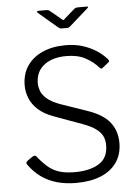

<svg xmlns="http://www.w3.org/2000/svg" viewBox="-62 -1001 756 1059"><g transform="rotate(-5 315.5 -472.0)"><path d="M499 -613Q471 -646 428 -669Q385 -692 323 -692Q245 -692 199 -656Q153 -620 153 -555Q153 -538 160.5 -515.5Q168 -493 192.5 -471Q217 -449 266 -431L408 -382Q498 -352 535.5 -304Q573 -256 573 -190Q573 -127 542 -82Q511 -37 453.5 -13.5Q396 10 316 10Q258 10 209.5 -4Q161 -18 123 -45.5Q85 -73 56 -114Q51 -120 52.5 -125.5Q54 -131 62 -137L88 -155Q97 -160 101.5 -160Q106 -160 111 -154Q138 -120 165 -96.5Q192 -73 227 -61.5Q262 -50 314 -50Q397 -50 448 -81Q499 -112 499 -184Q499 -211 489 -232.5Q479 -254 453.5 -273.5Q428 -293 378 -311L227 -366Q172 -386 140 -415Q108 -444 94 -479Q80 -514 80 -549Q80 -613 110.5 -658Q141 -703 196 -727.5Q251 -752 324 -752Q373 -752 413.5 -740Q454 -728 489 -706.5Q524 -685 551 -654Q554 -650 555.5 -646Q557 -642 551 -637L515 -608Q510 -605 507.5 -606.5Q505 -608 499 -613ZM390 -948Q395 -951 399 -952.5Q403 -954 407 -954H459Q473 -954 460 -943L360 -855Q356 -853 352.5 -849.5Q349 -846 342 -846H311Q303 -846 298.5 -849Q294 -852 289 -856L187 -943Q183 -948 183.5 -951Q184 -954 190 -954H237Q243 -954 245.5 -953Q248 -952 254 -948L313 -899Q322 -891 324.5 -891Q327 -891 334 -899Z"/></g></svg>

Font: Libre Franklin Thin Light
Style: Regular
Weight: 300
Version: Version 3.000